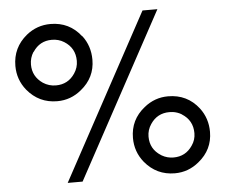

<svg xmlns="http://www.w3.org/2000/svg" viewBox="-52 -768 996 847"><g transform="rotate(-5 446.5 -344.5)"><path d="M199 -685Q283 -685 334 -619H335Q370 -573 370 -512Q370 -433 307 -382Q260 -343 200 -343Q119 -343 67 -406Q29 -453 29 -514Q29 -595 92 -647Q139 -685 199 -685ZM199 -615Q145 -615 115 -569H114Q98 -544 98 -514Q98 -461 143 -430Q169 -413 200 -413Q254 -413 284 -458Q301 -483 301 -513Q301 -570 253 -600Q229 -615 199 -615ZM609 -709H675L280 20H214ZM688 -322Q773 -322 824 -256Q859 -210 859 -150Q859 -71 796 -20Q749 19 689 19Q608 19 556 -44Q518 -91 518 -152Q518 -233 582 -284Q629 -322 688 -322ZM688 -252Q634 -252 604 -207Q587 -182 587 -152Q587 -97 634 -67H635V-66H636Q636 -65 637 -65Q661 -51 689 -51Q743 -51 773 -96Q790 -120 790 -150Q790 -207 742 -237L741 -238Q724 -248 704 -251Q700 -251 688 -252Z"/></g></svg>

Font: SolaimanLipi Normal
Style: Regular
Weight: 400
Designer: Solaiman Karim
Foundry: Ekushey
Version: Designed by Solaiman Karim | Developed Version 2.002 : Al Ma